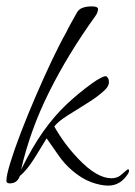

<svg xmlns="http://www.w3.org/2000/svg" viewBox="-72 -543 424 601"><path d="M267 38Q243 38 213 27Q183 16 152 -11Q129 -31 111 -57Q93 -83 74 -110L36 -48Q12 -10 -10 8Q-18 31 -41 31Q-52 31 -52 23Q-52 6 -39.5 -34.5Q-27 -75 -6.5 -128.5Q14 -182 39 -240Q64 -298 89 -351Q114 -404 136 -443Q141 -454 149.5 -469Q158 -484 169 -504Q179 -523 216 -523Q235 -523 235 -514Q235 -513 233.5 -506.5Q232 -500 226 -492Q141 -374 81.5 -254.5Q22 -135 -6 -12Q29 -83 63.5 -131.5Q98 -180 135.5 -215.5Q173 -251 216 -282Q231 -293 244 -299.5Q257 -306 261 -304Q263 -303 266 -298.5Q269 -294 269 -286Q269 -274 257 -262Q235 -241 201 -220Q167 -199 138 -180.5Q109 -162 98 -147Q129 -92 173 -46Q231 15 277 15Q297 15 311 1Q327 -13 328 -13Q332 -13 332 -9Q332 -7 330 -1Q306 38 267 38Z"/></svg>

Font: Love Light
Style: Regular
Weight: 400
Designer: Robert E. Leuschke
Foundry: Robert E. Leuschke
Version: Version 1.010; ttfautohint (v1.8.3)